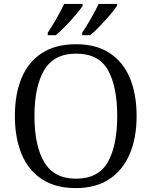

<svg xmlns="http://www.w3.org/2000/svg" viewBox="-20 -951 776 981"><path d="M368 10Q263 10 194 -35.5Q125 -81 90.5 -163.5Q56 -246 56 -359Q56 -471 90.5 -553Q125 -635 194.5 -680Q264 -725 369 -725Q471 -725 540 -680Q609 -635 643.5 -552.5Q678 -470 678 -358Q678 -247 643 -164.5Q608 -82 539 -36Q470 10 368 10ZM368 -38Q483 -38 531 -123Q579 -208 579 -358Q579 -509 531.5 -593Q484 -677 369 -677Q256 -677 206 -593Q156 -509 156 -358Q156 -207 206 -122.5Q256 -38 368 -38ZM400 -784Q421 -815 444.5 -856Q468 -897 484 -931H578V-921Q567 -904 542.5 -875.5Q518 -847 490.5 -818Q463 -789 441 -771H400ZM224 -784Q245 -815 268.5 -856Q292 -897 308 -931H402V-921Q391 -904 367 -875.5Q343 -847 315 -818Q287 -789 265 -771H224Z"/></svg>

Font: Noto Serif Hentaigana
Style: Regular
Weight: 400
Designer: Kazuhiro Yamada
Foundry: nipponia
Version: Version 1.000; ttfautohint (v1.8.4.7-5d5b)